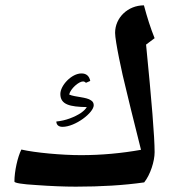

<svg xmlns="http://www.w3.org/2000/svg" viewBox="-20 -835 658 719"><path d="M264 -136C358 -136 443 -141 520 -152C543 -181 559 -231 559 -265C559 -322 548 -456 527 -668L559 -692C544 -729 531 -770 519 -815C459 -815 411 -769 411 -712C411 -682 437 -559 452 -501C458 -474 476 -402 508 -274C435 -261 360 -254 283 -254C212 -254 112 -263 60 -275C46 -247 34 -194 34 -155C34 -150 62 -145 116 -142C171 -138 220 -136 264 -136ZM214 -360C262 -360 331 -413 331 -441C331 -448 328 -455 321 -459C304 -472 261 -471 239 -481C244 -503 275 -530 291 -530C295 -530 299 -528 302 -525L318 -532C314 -551 303 -560 285 -560C248 -560 206 -515 206 -483C206 -443 242 -435 305 -434C301 -427 294 -420 283 -412C260 -397 226 -383 191 -380C191 -369 198 -360 214 -360Z"/></svg>

Font: Noto Naskh Arabic UI
Style: Bold
Weight: 700
Designer: Monotype Design Team, David Williams, Mohamad Dakak and Nizar Qandah
Foundry: Monotype Imaging Inc.
Version: Version 2.016